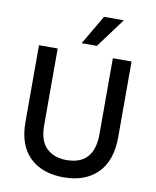

<svg xmlns="http://www.w3.org/2000/svg" viewBox="-96 -960 844 1042"><g transform="rotate(10 326.0 -439.0)"><path d="M478 -256V-674H581V-258Q581 -127 513 -59Q445 9 326 9Q207 9 139 -57.5Q71 -124 71 -250V-674H174V-251Q174 -165 215.5 -125.5Q257 -86 325 -86Q478 -86 478 -256ZM297 -725 392 -887H501L381 -725Z"/></g></svg>

Font: Hind Medium
Style: Regular
Weight: 500
Designer: Manushi Parikh, Satya Rajpurohit
Foundry: Indian Type Foundry
Version: Version 1.201;PS 1.0;hotconv 1.0.78;makeotf.lib2.5.61930; tt